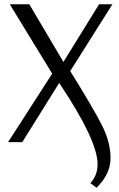

<svg xmlns="http://www.w3.org/2000/svg" viewBox="-20 -670 560 905"><path d="M406 193Q440 157 440 104Q440 -9 259 -279L85 0H18L226 -323L26 -650H118L279 -378L447 -650H510L311 -335Q426 -150 463.5 -73.5Q501 3 501 75Q501 151 435 215Z"/></svg>

Font: Arsenal
Style: Regular
Weight: 400
Designer: Andrij Shevchenko
Foundry: Stairsfor
Version: Version 2.001;PS 002.001;hotconv 1.0.88;makeotf.lib2.5.64775